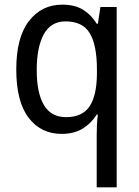

<svg xmlns="http://www.w3.org/2000/svg" viewBox="-20 -566 599 826"><path d="M396 14Q396 -4 397 -27.5Q398 -51 401 -73H396Q373 -36 336 -13Q299 10 245 10Q156 10 103 -59.5Q50 -129 50 -267Q50 -405 104.5 -475.5Q159 -546 248 -546Q302 -546 337.5 -524Q373 -502 396 -464H401L412 -536H482V240H396ZM264 -62Q334 -62 365 -108Q396 -154 397 -247V-267Q397 -371 366.5 -422.5Q336 -474 262 -474Q199 -474 168.5 -418.5Q138 -363 138 -265Q138 -166 169 -114Q200 -62 264 -62Z"/></svg>

Font: Noto Sans SemiCondensed
Style: Regular
Weight: 400
Width: 4
Designer: Monotype Design Team
Foundry: Monotype Imaging Inc.
Version: Version 2.013; ttfautohint (v1.8.4.7-5d5b)